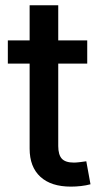

<svg xmlns="http://www.w3.org/2000/svg" viewBox="-20 -692 378 718"><path d="M306.2 -541V-454.1H9.3V-541ZM90.8 -672.4H197.8V-146Q197.8 -113.3 211.2 -98.6Q224.6 -84 256.3 -84Q265.1 -84 279.1 -85.7Q293 -87.4 302.7 -88.9L318.4 -2.9Q302.2 1.5 283 3.7Q263.7 5.9 245.1 5.9Q170.9 5.9 130.9 -31Q90.8 -67.9 90.8 -136.2Z"/></svg>

Font: Inter 17pt Medium
Style: Regular
Weight: 500
Version: Version 4.001;git-66647c0bb